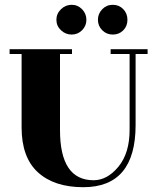

<svg xmlns="http://www.w3.org/2000/svg" viewBox="-20 -765 645 800"><path d="M278.5 -745Q304 -745 322 -726.5Q340 -708 340 -682.5Q340 -657 322 -639Q304 -621 278.5 -621Q253 -621 234 -639Q215 -657 215 -682.5Q215 -708 234 -726.5Q253 -745 278.5 -745ZM450 -745Q476 -745 493.5 -727Q511 -709 511 -682.5Q511 -656 493.5 -638.5Q476 -621 450 -621Q424 -621 406 -639Q388 -657 388 -682.5Q388 -708 406 -726.5Q424 -745 450 -745ZM545 -244Q545 15 327 15Q206 15 138 -47Q70 -109 70 -234V-540H20V-560H280V-540H230V-223Q230 -14 370 -14Q427 -14 473.5 -70.5Q520 -127 520 -224V-540H441V-560H595V-540H545Z"/></svg>

Font: Rozha One
Style: Regular
Weight: 400
Designer: Tim Donaldson, Indian Type Foundry
Foundry: Indian Type Foundry
Version: Version 1.301;PS 1.0;hotconv 1.0.78;makeotf.lib2.5.61930; tt